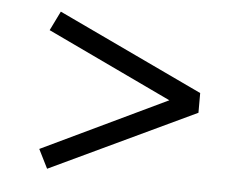

<svg xmlns="http://www.w3.org/2000/svg" viewBox="-39 -538 631 504"><g transform="rotate(5 277.0 -286.0)"><path d="M77 -129 406 -286 77 -442 102 -493 485 -312V-260L102 -79Z"/></g></svg>

Font: Caladea
Style: Regular
Weight: 400
Designer: Carolina Giovagnoli and Andres Torresi
Foundry: Carolina Giovagnoli & Andres Torresi
Version: Version 1.001